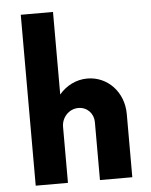

<svg xmlns="http://www.w3.org/2000/svg" viewBox="-52 -774 641 817"><g transform="rotate(-5 268.0 -365.0)"><path d="M325.7 -435.1C277.8 -435.1 235.4 -413.1 205.1 -377.4V-730H67.4V0H205.1V-239.7C205.1 -277.8 235.4 -313.5 276.9 -313.5C314.9 -313.5 341.8 -283.7 341.8 -247.6V0H480V-270C480 -364.7 411.6 -435.1 325.7 -435.1Z"/></g></svg>

Font: Now ExtraBold
Style: Regular
Weight: 800
Designer: Alfredo Marco Pradil
Foundry: Alfredo Marco Pradil
Version: Version 1.200;hotconv 1.0.109;makeotfexe 2.5.65596